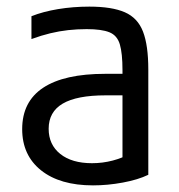

<svg xmlns="http://www.w3.org/2000/svg" viewBox="-20 -550 540 580"><path d="M261 10Q161 10 104 -35.5Q47 -81 47 -160Q47 -243 110.5 -285Q174 -327 298 -327H388V-262H299Q212 -262 169.5 -237Q127 -212 127 -161Q127 -113 162 -85Q197 -57 258 -57Q290 -57 320.5 -65Q351 -73 372 -86L350 -40V-338Q350 -389 342 -416Q334 -443 310.5 -452.5Q287 -462 242 -462Q213 -462 186 -459Q159 -456 132 -449.5Q105 -443 75 -432V-501Q110 -515 155.5 -522.5Q201 -530 250 -530Q318 -530 357 -513Q396 -496 412 -454.5Q428 -413 428 -340V-22Q397 -7 351 1.5Q305 10 261 10Z"/></svg>

Font: M PLUS Code Latin
Style: Regular
Weight: 400
Designer: Coji Morishita
Foundry: UNDERFOREST DESIGN
Version: Version 1.002; ttfautohint (v1.8.3)